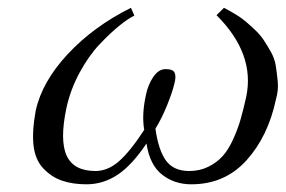

<svg xmlns="http://www.w3.org/2000/svg" viewBox="-20 -462 735 494"><path d="M689.9 -206.1Q669.9 -111.3 614.3 -49.6Q558.6 12.2 472.2 12.2Q428.7 12.2 397 -12.7Q365.2 -37.6 356.9 -92.8Q319.8 -37.1 282.7 -12.5Q245.6 12.2 202.6 12.2Q167 12.2 139.9 2.9Q112.8 -6.3 91.8 -28.3Q70.8 -50.3 66.4 -86.7Q62 -123 71.8 -176.8Q87.9 -251.5 154.3 -322.8Q220.7 -394 316.9 -441.9L325.7 -421.9Q309.6 -414.1 286.9 -395.8Q264.2 -377.4 236.3 -348.1Q208.5 -318.8 184.8 -275.1Q161.1 -231.4 150.9 -184.1Q133.3 -100.6 151.6 -61.3Q169.9 -22 225.6 -22Q257.3 -22 286.1 -47.1Q314.9 -72.3 351.1 -127.9Q344.2 -166.5 355.5 -217.8Q360.8 -244.1 374.5 -264.2Q388.2 -284.2 406.2 -284.2Q425.3 -284.2 429.4 -274.7Q433.6 -265.1 428.7 -247.1Q424.3 -227.1 410.2 -191.9Q396 -156.7 379.9 -130.9Q387.7 -75.2 407.2 -48.6Q426.8 -22 466.8 -22Q494.1 -22 516.1 -33Q538.1 -43.9 553 -60.5Q567.9 -77.1 579.8 -103.5Q591.8 -129.9 598.9 -154.5Q606 -179.2 613.3 -211.9Q637.2 -323.2 537.1 -422.9L556.2 -441.9Q563.5 -438 570.8 -434.1Q578.1 -430.2 590.6 -422.4Q603 -414.6 613 -406Q623 -397.5 636.2 -385Q649.4 -372.6 658.2 -359.4Q667 -346.2 676.8 -328.9Q686.5 -311.5 689.5 -293.2Q692.4 -274.9 694.6 -252.2Q696.8 -229.5 689.9 -206.1Z"/></svg>

Font: Linux Biolinum O
Style: Italic
Weight: 400
Italic angle: -12°
Designer: Philipp H. Poll
Foundry: Philipp H. Poll
Version: Version 1.1.3